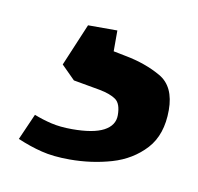

<svg xmlns="http://www.w3.org/2000/svg" viewBox="-38 -39 273 265"><g transform="rotate(10 98.5 93.5)"><path d="M73.8 186.8Q50.6 186.8 34.1 182.6Q17.5 178.5 0 171L16.1 134.4Q27.8 139 40.4 142Q53.1 145 69.9 145Q99.4 145 114.1 137.3Q128.8 129.5 128.8 115.2Q128.8 98.8 120.9 93.3Q113.1 87.8 97.9 84.9L60.8 78.3L41.8 59.3L66.8 0H107.9V29.2L125.1 32.6Q153.7 38 175.3 50.4Q196.9 62.8 196.9 96.1Q196.9 130.6 178.6 150.6Q160.2 170.6 132.4 178.7Q104.5 186.8 73.8 186.8Z"/></g></svg>

Font: Faustina Light
Style: Regular
Weight: 300
Designer: Alfonso Garcia
Foundry: http://www.omnibus-type.com
Version: Version 1.200